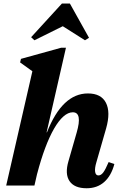

<svg xmlns="http://www.w3.org/2000/svg" viewBox="-20 -1030 676 1066"><path d="M14.4 0 174 -696.4 194.8 -609.2 91.6 -683.4 96.4 -703.2 319.6 -765H346.2L171.2 0ZM461 15.2Q392.8 15.2 366 -24.5Q339.2 -64.2 360.2 -135.6L405.6 -293.6Q438.6 -406.6 384.2 -406.6Q358.4 -406.6 332.1 -383.4Q305.8 -360.2 280.2 -315.8Q254.6 -271.4 230.9 -208.2Q207.2 -145 186.4 -65.6H133.2L147 -295.4H240.8Q325.8 -511.2 468.2 -511.2Q541.6 -511.2 568.2 -459.3Q594.8 -407.4 569.2 -317L515.2 -129.4Q505 -95.4 508.2 -75.7Q511.4 -56 526.4 -56Q540.8 -56 553.2 -72.4Q565.6 -88.8 583.2 -130.2L615 -119.2Q597.6 -54 558.5 -19.4Q519.4 15.2 461 15.2ZM171.2 -806.4 152.8 -823.4 323.8 -1010.4H368L474.2 -820.2L451.8 -806.4L322 -888.6H337Z"/></svg>

Font: Platypi Light
Style: Italic
Weight: 300
Italic angle: -13°
Designer: David Sargent
Foundry: Bolt Cutter Type
Version: Version 1.200